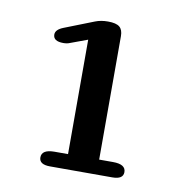

<svg xmlns="http://www.w3.org/2000/svg" viewBox="-55 -760 471 504"><g transform="rotate(10 180.0 -508.5)"><path d="M105 -636Q98 -633 88 -633Q61 -633 61 -651Q61 -664 81 -672L160 -703Q175 -709 194 -709Q216 -709 225 -701.5Q234 -694 234 -677V-348H271Q305 -348 305 -327Q305 -308 276 -308H110Q81 -308 81 -327Q81 -348 115 -348H151V-653Z"/></g></svg>

Font: Marmelad
Style: Regular
Weight: 400
Designer: Manvel Shmavonyan
Foundry: Cyreal
Version: Version 1.001;PS 001.001;hotconv 1.0.88;makeotf.lib2.5.64775